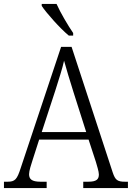

<svg xmlns="http://www.w3.org/2000/svg" viewBox="-21 -951 667 971"><path d="M327 -771H349V-784C323 -822 285 -886 265 -931H190V-921C213 -886 283 -807 327 -771ZM-1 0H215V-32H184C140 -32 126 -45 126 -70C126 -87 137 -121 143 -139L177 -245H427L464 -132C469 -114 479 -84 479 -69C479 -44 467 -32 425 -32H400V0H626V-32H612C573 -32 562 -40 549 -79L341 -714H288L84 -102C65 -43 55 -32 17 -32H-1ZM190 -283 259 -494C276 -548 295 -606 303 -644C314 -603 332 -545 351 -484L415 -283Z"/></svg>

Font: Noto Serif Bengali SemiCondensed Light
Style: Regular
Weight: 300
Width: 4
Designer: Juan Bruce, Universal Thirst, Indian Type Foundry and the Monotype Design Team.
Foundry: Monotype Imaging Inc.
Version: Version 2.003